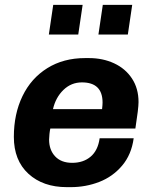

<svg xmlns="http://www.w3.org/2000/svg" viewBox="-20 -760 624 790"><path d="M550 -340Q550 -314 537 -231H187Q185 -223 183.5 -208.5Q182 -194 182 -186Q182 -143 207 -116.5Q232 -90 277 -90Q323 -90 353 -115.5Q383 -141 390 -191H530Q521 -124 482.5 -78.5Q444 -33 388.5 -11.5Q333 10 271 10H255Q157 10 97 -45Q37 -100 37 -197Q37 -291 72.5 -364.5Q108 -438 174.5 -479.5Q241 -521 330 -521H346Q403 -521 449.5 -499.5Q496 -478 523 -437Q550 -396 550 -340ZM198 -311H400Q402 -329 402 -338Q402 -421 317 -421Q273 -421 241 -390Q209 -359 198 -311ZM302 -618H181L199 -740H320ZM506 -618H385L403 -740H524Z"/></svg>

Font: Chivo
Style: Bold Italic
Weight: 700
Italic angle: -8.05°
Designer: Hector Gatti
Foundry: Omnibus-Type
Version: Version 1.007